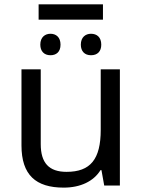

<svg xmlns="http://www.w3.org/2000/svg" viewBox="-20 -856 658 886"><path d="M158.2 -765.1H455.1V-835.9H158.2ZM447.3 -649.9C447.3 -684.6 426.8 -700.2 399.9 -700.2C375 -700.2 353 -684.6 353 -649.9C353 -620.1 370.1 -601.1 399.9 -601.1C429.7 -601.1 447.3 -618.7 447.3 -649.9ZM259.3 -649.9C259.3 -684.6 238.3 -700.2 212.9 -700.2C188 -700.2 166 -684.6 166 -649.9C166 -620.1 183.1 -601.1 212.9 -601.1C238.3 -601.1 259.3 -615.2 259.3 -649.9ZM79.1 -536.1V-185.1C79.1 -48.8 145 9.8 273.9 9.8C351.6 9.8 412.1 -19.5 443.8 -70.8H448.2L460.9 0H533.2V-536.1H444.8V-256.8C444.8 -120.6 397 -63 287.1 -63C205.6 -63 168 -104.5 168 -190.9V-536.1Z"/></svg>

Font: Noto Reveo Sans
Style: Regular
Weight: 400
Designer: Monotype Design team
Foundry: Monotype Imaging Inc.
Version: Version 1.04